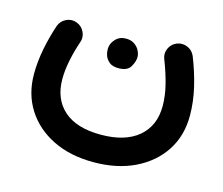

<svg xmlns="http://www.w3.org/2000/svg" viewBox="-81 -376 866 745"><g transform="rotate(15 351.5 -4.0)"><path d="M350.1 262.7Q255.9 262.7 186 228Q116.2 193.4 77.6 132.3Q39.1 71.3 39.1 -8.3Q39.1 -57.6 49.3 -109.9Q59.6 -162.1 76.2 -211.4Q84.5 -232.9 105.5 -242.7Q126.5 -252.4 147.5 -244.1Q168.5 -236.3 178.5 -215.3Q188.5 -194.3 180.2 -172.9Q167 -134.3 158.7 -93.8Q150.4 -53.2 150.4 -18.1Q150.4 62 201.4 107.2Q252.4 152.3 349.6 152.3Q447.3 152.3 500.5 107.4Q553.7 62.5 553.7 -17.1Q553.7 -57.6 542.7 -101.6Q531.7 -145.5 513.2 -192.9Q503.9 -214.4 512.9 -235.4Q522 -256.3 542.5 -265.1Q563.5 -273.9 585 -265.4Q606.4 -256.8 615.7 -235.4Q638.2 -179.2 651.9 -121.6Q665.5 -64 665.5 -7.3Q665.5 72.3 626 133.1Q586.4 193.8 515.4 228.3Q444.3 262.7 350.1 262.7ZM290.5 -175.8Q290.5 -197.8 306.9 -215.6Q323.2 -233.4 349.1 -233.4Q367.7 -233.4 380.4 -225.6Q393.1 -217.8 400.4 -206.5Q410.2 -190.4 410.2 -175.3Q410.2 -157.2 397.7 -136Q385.3 -114.7 349.6 -114.7Q325.2 -114.7 312.7 -125.2Q300.3 -135.7 294.9 -149.4Q290.5 -162.1 290.5 -175.8Z"/></g></svg>

Font: Mikhak SemiBold
Style: Regular
Weight: 600
Designer: Amin Abedi
Version: Version 3.3